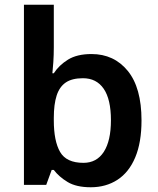

<svg xmlns="http://www.w3.org/2000/svg" viewBox="-20 -780 666 810"><path d="M207 -580Q207 -548 205 -518Q203 -488 201 -471H207Q229 -505 267 -528.5Q305 -552 366 -552Q461 -552 519 -481Q577 -410 577 -272Q577 -179 550.5 -116Q524 -53 475.5 -21.5Q427 10 363 10Q302 10 265.5 -12Q229 -34 207 -63H198L175 0H81V-760H207ZM330 -450Q284 -450 257.5 -432Q231 -414 219 -377Q207 -340 207 -283V-272Q207 -185 233.5 -139Q260 -93 332 -93Q388 -93 418 -139.5Q448 -186 448 -273Q448 -361 417.5 -405.5Q387 -450 330 -450Z"/></svg>

Font: Noto Sans Hebrew SemiBold
Style: Regular
Weight: 600
Designer: Monotype Design Team
Foundry: Monotype Imaging Inc.
Version: Version 2.003